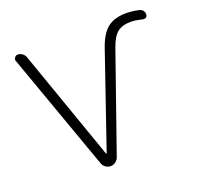

<svg xmlns="http://www.w3.org/2000/svg" viewBox="-128 -908 1077 1029"><g transform="rotate(-20 410.5 -393.0)"><path d="M48.8 -724.6Q46.9 -728.5 46.9 -732.4Q46.9 -738.3 51.8 -744.1Q57.6 -753.9 69.3 -753.9Q83 -753.9 94.7 -745.6Q106.4 -737.3 111.3 -724.6L333 -93.8Q333 -91.8 335 -91.8Q336.9 -91.8 336.9 -93.8L520.5 -628.9Q545.9 -702.1 585 -732.9Q624 -763.7 691.4 -763.7Q725.6 -763.7 764.6 -754.9Q776.4 -752 783.7 -742.7Q791 -733.4 791 -720.7Q791 -710.9 783.2 -705.1Q775.4 -699.2 764.6 -702.1Q728.5 -710.9 702.1 -711.9Q650.4 -711.9 622.6 -689.9Q594.7 -668 574.2 -609.4L379.9 -53.7Q374 -39.1 361.8 -30.3Q349.6 -21.5 334 -21.5Q318.4 -21.5 306.2 -30.3Q293.9 -39.1 288.1 -53.7Z"/></g></svg>

Font: irohamaru Light
Style: Regular
Weight: 200
Designer: [Source Han Sans]
Ryoko NISHIZUKA  (kana & ideographs); Paul D. Hunt (Latin, Greek & Cyrillic); Wenlong ZHANG  (bopomofo
Version: Version 1.01